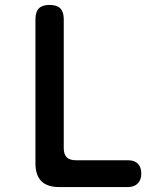

<svg xmlns="http://www.w3.org/2000/svg" viewBox="-20 -760 640 780"><path d="M221 0Q172 0 148 -24Q124 -48 124 -97V-682Q124 -712 138 -726Q152 -740 181 -740Q211 -740 225 -726Q239 -712 239 -682V-158Q239 -133 251 -121Q263 -109 288 -109H500Q526 -109 540 -95Q554 -81 554 -55Q554 -29 539.5 -14.5Q525 0 499 0Z"/></svg>

Font: Maple Mono SemiBold
Style: Regular
Weight: 600
Monospace: yes
Designer: subframe7536
Version: Version 7.000